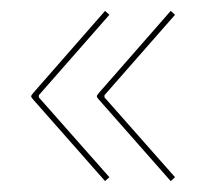

<svg xmlns="http://www.w3.org/2000/svg" viewBox="-20 -436 380 351"><path d="M172 -416 42 -267.5C41 -266.5 37 -261.5 37 -260.5V-259.5C37 -258 41.5 -253 42 -252.5L172 -105L180 -112L51 -258V-262L180 -409ZM292 -416 162 -267.5C161 -266.5 157 -261.5 157 -260.5V-259.5C157 -258 161.5 -253 162 -252.5L292 -105L300 -112L171 -258V-262L300 -409Z"/></svg>

Font: ZnikomitNo24
Style: Regular
Weight: 500
Designer: gluk
Foundry: gluk
Version: Version 0.55